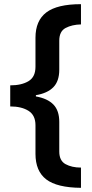

<svg xmlns="http://www.w3.org/2000/svg" viewBox="-20 -738 440 920"><path d="M368 162Q253 161 201.5 121.5Q150 82 150 -1V-138Q150 -186 116.5 -207Q83 -228 29 -228V-329Q83 -329 116.5 -349Q150 -369 150 -418V-557Q150 -639 202 -678.5Q254 -718 368 -718V-621Q325 -620 294.5 -604Q264 -588 264 -543V-404Q264 -349 235.5 -320Q207 -291 152 -282V-276Q208 -266 236 -237Q264 -208 264 -154V-12Q264 32 294 48.5Q324 65 368 65Z"/></svg>

Font: Noto Sans Cherokee SemiBold
Style: Regular
Weight: 600
Designer: Monotype Design Team
Foundry: Monotype Imaging Inc.
Version: Version 2.001; ttfautohint (v1.8.4.7-5d5b)